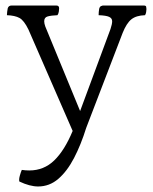

<svg xmlns="http://www.w3.org/2000/svg" viewBox="-20 -560 555 695"><path d="M118 115Q88 115 50 97Q48 89 52 75Q56 61 59 55Q66 56 72.5 56.5Q79 57 86 57Q139 57 176.5 20.5Q214 -16 243 -86L83 -453Q67 -486 50.5 -495Q34 -504 5 -505Q5 -510 6 -517.5Q7 -525 8 -530Q11 -540 22 -540H184Q194 -540 194 -530Q194 -526 193 -518.5Q192 -511 188 -505Q165 -504 152.5 -500.5Q140 -497 140 -483Q140 -475 144 -464L270 -158L380 -455Q386 -473 386 -483Q386 -494 375 -499Q364 -504 337 -505Q337 -510 337.5 -516.5Q338 -523 339 -528Q341 -536 346 -538Q351 -540 352 -540H500Q508 -540 509 -536Q510 -532 510 -528Q510 -527 510 -526Q510 -522 509 -516Q508 -510 505 -505Q473 -504 455.5 -490Q438 -476 424 -441L292 -97Q273 -36 248 12Q223 60 191 87.5Q159 115 118 115Z"/></svg>

Font: Gowun Batang
Style: Regular
Weight: 400
Designer: Yanghee Ryu
Foundry: Yanghee Ryu
Version: Version 2.000